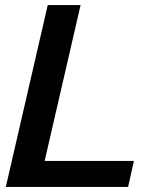

<svg xmlns="http://www.w3.org/2000/svg" viewBox="-20 -740 629 760"><path d="M3 0 169 -720H299L133 0ZM65 0 88 -103H510L487 0Z"/></svg>

Font: Instrument Sans SemiBold
Style: Italic
Weight: 600
Italic angle: -13°
Designer: Rodrigo Fuenzalida
Foundry: fragTYPE
Version: Version 1.000;gftools[0.9.28]